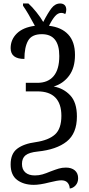

<svg xmlns="http://www.w3.org/2000/svg" viewBox="-20 -870 510 1101"><path d="M332 164Q311 164 263 176Q209 190 174 190Q116 190 78.5 162Q41 134 41 73Q41 11 79 -17.5Q117 -46 185 -55Q259 -66 295.5 -99Q332 -132 332 -206Q332 -275 297.5 -310.5Q263 -346 195 -346H128V-395H194Q255 -395 287.5 -433.5Q320 -472 320 -549Q320 -674 220 -674Q162 -674 141 -636.5Q120 -599 120 -532Q41 -532 41 -594Q41 -643 76.5 -678Q112 -713 180 -722Q139 -799 112 -837V-850H143Q165 -830 189 -800Q213 -770 228 -744Q254 -795 275 -822.5Q296 -850 325 -850Q341 -850 350.5 -841Q360 -832 360 -814Q360 -800 354 -789Q344 -796 331 -796Q312 -796 295.5 -777Q279 -758 261 -722Q332 -714 371 -672.5Q410 -631 410 -555Q410 -481 376 -435.5Q342 -390 288 -374Q344 -364 382.5 -323.5Q421 -283 421 -202Q421 -105 362.5 -58.5Q304 -12 196 -1Q147 4 126.5 20.5Q106 37 106 70Q106 102 125.5 119Q145 136 180 136Q203 136 223.5 130Q244 124 270 113Q299 102 317.5 96.5Q336 91 358 91Q390 91 409 107Q428 123 428 152Q428 177 413.5 193Q399 209 380 211Q379 190 367 177Q355 164 332 164Z"/></svg>

Font: Noto Serif Cond
Style: Regular
Weight: 400
Width: 3
Designer: Monotype Design Team
Foundry: Monotype Imaging Inc.
Version: Version 1.001